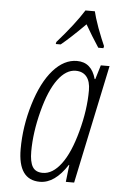

<svg xmlns="http://www.w3.org/2000/svg" viewBox="-55 -805 529 854"><g transform="rotate(5 210.0 -378.5)"><path d="M385.7 -606.9H362.8Q330.6 -655.8 301.8 -706.1Q235.8 -640.1 194.8 -606.9H172.9L174.8 -616.2Q251.5 -703.1 291.5 -767.1H333.5Q338.4 -744.1 356.4 -693.4Q376.5 -640.6 387.7 -616.2ZM155.8 9.8Q58.1 9.8 58.1 -127.9Q58.1 -229 88.6 -329.6Q119.1 -430.2 167.7 -485.1Q216.3 -540 273.9 -540Q338.9 -540 358.9 -466.8H361.8L380.9 -529.8H419.9L308.1 0H271L279.8 -76.2H277.8Q222.2 9.8 155.8 9.8ZM165 -30.8Q209 -30.8 247.1 -81.3Q285.2 -131.8 311.5 -229.5Q337.9 -327.1 337.9 -414.1Q337.9 -454.1 320.8 -475.1Q303.7 -496.1 272 -496.1Q229 -496.1 192.4 -446.8Q155.8 -397.5 130.9 -301.3Q106 -205.1 106 -121.1Q106 -75.2 119.4 -53Q132.8 -30.8 165 -30.8Z"/></g></svg>

Font: Open Sans Hebrew Condensed Light
Style: Italic
Weight: 300
Width: 3
Italic angle: -12°
Foundry: Ascender Corporation, Yanek Iontef
Version: Version 2.001;PS 002.001;hotconv 1.0.70;makeotf.lib2.5.58329